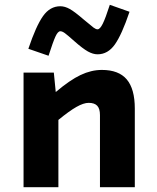

<svg xmlns="http://www.w3.org/2000/svg" viewBox="-20 -779 654 799"><path d="M78 -477H204L212 -396Q271 -446 315.5 -467Q360 -488 404 -488Q474 -488 507.5 -448.5Q541 -409 541 -327V0H396V-300Q396 -327 384.5 -339Q373 -351 349 -351Q328 -351 298 -334Q268 -317 223 -280V0H78ZM386 -553Q367 -553 345.5 -565Q324 -577 289 -608Q261 -633 250 -641Q239 -649 231 -649Q221 -649 211 -627.5Q201 -606 182 -547L98 -576Q130 -671 159 -712Q188 -753 231 -753Q250 -753 270.5 -741.5Q291 -730 328 -698Q360 -671 369.5 -664Q379 -657 386 -657Q396 -657 407.5 -680Q419 -703 437 -759L519 -730Q487 -635 458 -594Q429 -553 386 -553Z"/></svg>

Font: Intel One Mono
Style: Bold
Weight: 700
Monospace: yes
Designer: Fred Shallcrass
Foundry: Frere-Jones Type LLC
Version: Version 1.400;hotconv 1.1.0;makeotfexe 2.6.0;FJTRelease1.4